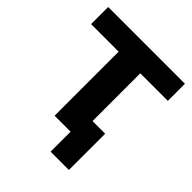

<svg xmlns="http://www.w3.org/2000/svg" viewBox="-189 -654 902 902"><g transform="rotate(45 262.0 -203.0)"><path d="M296.1 0H189.9V-425.5H6.8V-539.1H516.8V-425.5H333.7V-108.2H417.7V132.8H296.1Z"/></g></svg>

Font: Min Sans VF VF
Style: Regular
Weight: 400
Designer: Jinseong-Kim, NotoSansCJK, Nunito
Foundry: Jinseong-Kim
Version: Version 1.420;Glyphs 3.1.2 (3151)